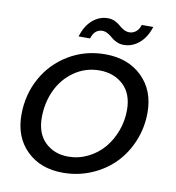

<svg xmlns="http://www.w3.org/2000/svg" viewBox="-82 -794 803 876"><g transform="rotate(10 320.0 -356.0)"><path d="M600.1 -328.1Q600.1 -258.8 574.5 -196.3Q548.8 -133.8 504.6 -88.9Q460.4 -43.9 398.7 -17.6Q336.9 8.8 267.1 8.8Q162.6 8.8 98.9 -53.7Q35.2 -116.2 35.2 -219.2Q35.2 -312 77.6 -389.2Q120.1 -466.3 196 -511.7Q272 -557.1 365.2 -557.1Q470.2 -557.1 535.2 -494.4Q600.1 -431.6 600.1 -328.1ZM128.9 -223.1Q128.9 -148.9 171.1 -108.4Q213.4 -67.9 277.8 -67.9Q326.2 -67.9 369.1 -89.1Q412.1 -110.4 441.9 -145.5Q471.7 -180.7 488.8 -227.1Q505.9 -273.4 505.9 -323.2Q505.9 -398.9 462.2 -439.5Q418.5 -480 352.1 -480Q287.1 -480 235.4 -444.1Q183.6 -408.2 156.2 -349.9Q128.9 -291.5 128.9 -223.1ZM230 -616.2Q245.6 -667 277.1 -694.1Q308.6 -721.2 348.1 -721.2Q366.2 -721.2 381.3 -713.9Q396.5 -706.5 405.5 -698Q414.6 -689.5 427.5 -682.1Q440.4 -674.8 454.1 -674.8Q471.2 -674.8 484.9 -685.8Q498.5 -696.8 504.9 -717.8H558.1Q542.5 -668 510.5 -640.9Q478.5 -613.8 439 -613.8Q420.9 -613.8 405.3 -621.1Q389.6 -628.4 380.6 -637Q371.6 -645.5 358.9 -652.8Q346.2 -660.2 333 -660.2Q296.4 -660.2 283.2 -616.2Z"/></g></svg>

Font: Poppins
Style: Italic
Weight: 400
Italic angle: -10°
Designer: Ninad Kale (Devanagari), Jonny Pinhorn (Latin)
Foundry: Indian Type Foundry
Version: Version 3.200;PS 1.000;hotconv 16.6.54;makeotf.lib2.5.65590